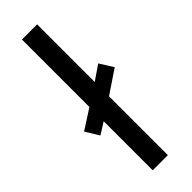

<svg xmlns="http://www.w3.org/2000/svg" viewBox="-266 -775 789 789"><g transform="rotate(-45 129.0 -380.0)"><path d="M78 0V-285L27 -253L-9 -312L78 -368V-760H166V-425L230 -469L267 -410L166 -342V0Z"/></g></svg>

Font: Noto Sans Takri
Style: Regular
Weight: 400
Designer: Monotype Design Team
Foundry: Monotype Imaging Inc.
Version: Version 2.003; ttfautohint (v1.8.4.7-5d5b)